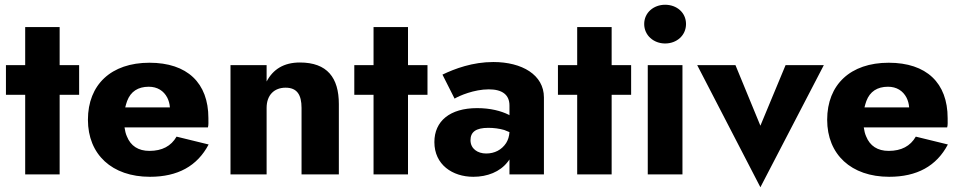

<svg xmlns="http://www.w3.org/2000/svg" viewBox="-20 -734 4042 808"><path d="M5 -460V-335H86V0H231V-335H313V-460H231V-620H86V-460Z M611 10C728 10 810 -35 858 -126L723 -159C700 -119 662 -99 609 -99C562 -99 530 -120 514 -160C509 -171 506 -184 504 -198H855C858 -207 857 -222 857 -237C857 -385 768 -470 609 -470C448 -470 350 -378 350 -230C350 -84 451 10 611 10ZM507 -282C509 -291 512 -300 515 -309C530 -349 561 -369 606 -369C642 -369 669 -352 684 -323C690 -311 694 -297 695 -282Z M1249 -280V0H1406V-296C1406 -407 1357 -471 1242 -471C1174 -471 1129 -442 1102 -391V-460H950V0H1102V-280C1102 -334 1134 -365 1182 -365C1230 -365 1249 -335 1249 -280Z M1471 -460V-335H1552V0H1697V-335H1779V-460H1697V-620H1552V-460Z M1893 -319C1913 -331 1975 -358 2037 -358C2094 -358 2124 -335 2124 -290V-249C2123 -250 2122 -250 2121 -251C2089 -267 2044 -279 1988 -279C1873 -279 1808 -224 1808 -136C1808 -41 1884 10 1972 10C2031 10 2084 -11 2116 -52C2119 -55 2121 -59 2124 -63V0H2269V-324C2269 -419 2177 -473 2056 -473C1969 -473 1894 -445 1842 -420ZM1960 -144C1960 -178 1982 -196 2035 -196C2058 -196 2081 -193 2102 -187C2109 -184 2117 -181 2124 -178C2123 -160 2118 -145 2110 -132C2091 -103 2061 -88 2026 -88C1990 -88 1960 -108 1960 -144Z M2328 -460V-335H2409V0H2554V-335H2636V-460H2554V-620H2409V-460Z M2691 -633C2691 -585 2731 -551 2779 -551C2828 -551 2867 -585 2867 -633C2867 -681 2828 -714 2779 -714C2731 -714 2691 -681 2691 -633ZM2706 -460V0H2852V-460Z M2914 -460 3180 54 3447 -460H3286L3180 -205L3075 -460Z M3722 10C3839 10 3921 -35 3969 -126L3834 -159C3811 -119 3773 -99 3720 -99C3673 -99 3641 -120 3625 -160C3620 -171 3617 -184 3615 -198H3966C3969 -207 3968 -222 3968 -237C3968 -385 3879 -470 3720 -470C3559 -470 3461 -378 3461 -230C3461 -84 3562 10 3722 10ZM3618 -282C3620 -291 3623 -300 3626 -309C3641 -349 3672 -369 3717 -369C3753 -369 3780 -352 3795 -323C3801 -311 3805 -297 3806 -282Z"/></svg>

Font: Jost
Style: Bold
Weight: 700
Version: Version 3.710